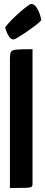

<svg xmlns="http://www.w3.org/2000/svg" viewBox="-20 -948 228 968"><path d="M30 0V-651Q30 -676 35 -686Q40 -696 64 -698Q88 -700 144 -700V-20Q144 -10 139 -6Q134 -2 110.5 -1Q87 0 30 0ZM49 -749Q35 -749 25 -764.5Q15 -780 10.5 -795Q6 -810 6 -810Q19 -828 39 -848Q59 -868 80 -886.5Q101 -905 117 -916.5Q133 -928 137 -928Q156 -928 170 -901Q184 -874 188 -846Q179 -835 158 -819Q137 -803 113.5 -787Q90 -771 71.5 -760Q53 -749 49 -749Z"/></svg>

Font: Yanone Kaffeesatz ExtraLight
Style: Regular
Weight: 200
Designer: Yanone (Cyrillic: Daniel Pouzeot, Huerta Tipografica, and Cyreal)
Foundry: Yanone
Version: Version 2.003